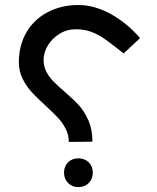

<svg xmlns="http://www.w3.org/2000/svg" viewBox="-20 -580 640 784"><path d="M165 -149.5Q129.5 -182 108 -205.5Q86.5 -229 71.8 -259.5Q57 -290 57 -326Q57 -395 88 -448Q119 -501 174.5 -530.2Q230 -559.5 300.5 -559.5Q364.5 -559.5 430.5 -523.8Q496.5 -488 552 -424.5L485 -362L454 -386Q421 -412 399.2 -426.5Q377.5 -441 350.2 -450.8Q323 -460.5 290.5 -460.5Q253 -460.5 222.8 -441.8Q192.5 -423 175.2 -394Q158 -365 158 -336Q158 -309.5 169 -287.8Q180 -266 196.8 -249Q213.5 -232 242.5 -206.5Q279.5 -175 302.2 -150Q325 -125 341.2 -87.8Q357.5 -50.5 357.5 -1.5L261 -0.5Q261 -29 248.2 -54Q235.5 -79 216.5 -99.2Q197.5 -119.5 165 -149.5ZM241.5 125Q241.5 99.5 257.8 83Q274 66.5 300 66.5Q326 66.5 342.5 83Q359 99.5 359 125Q359 150.5 342.5 167.2Q326 184 300 184Q274.5 184 258 167.2Q241.5 150.5 241.5 125Z"/></svg>

Font: JuliaMono SemiBoldItalic
Style: Regular
Weight: 600
Italic angle: -9°
Monospace: yes
Designer: cormullion
Foundry: corm
Version: Version 0.049; ttfautohint (v1.8.4)